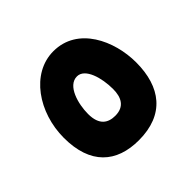

<svg xmlns="http://www.w3.org/2000/svg" viewBox="-136 -691 841 841"><g transform="rotate(-45 284.0 -270.5)"><path d="M280 0C439 0 513 -98 513 -250C513 -384 442 -541 291 -541C153 -541 55 -396 55 -240C55 -76 142 0 280 0ZM283 -149C240 -149 204 -169 204 -239C204 -301 228 -390 286 -390C336 -390 359 -308 359 -239C359 -188 340 -149 283 -149Z"/></g></svg>

Font: Noto Sans Arabic UI Extra
Style: Regular
Weight: 800
Designer: Nadine Chahine - Monotype Design Team
Foundry: Monotype Imaging Inc.
Version: Version 1.900